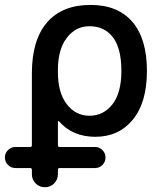

<svg xmlns="http://www.w3.org/2000/svg" viewBox="-70 -576 663 792"><path d="M430.7 -283.2Q430.7 -376 396 -421.9Q361.3 -467.8 298.8 -467.8Q242.2 -467.8 205.6 -419.9Q168.9 -372.1 168.9 -288.1V-278.3Q168.9 -193.4 205.6 -146Q242.2 -98.6 298.8 -98.6Q357.4 -98.6 394 -146Q430.7 -193.4 430.7 -283.2ZM-5.9 117.2Q-24.4 117.2 -37.1 104.5Q-49.8 91.8 -49.8 73.7Q-49.8 55.7 -37.1 43Q-24.4 30.3 -5.9 30.3H54.7Q61.5 30.3 61.5 23.4V-273.4Q61.5 -411.1 124 -483.4Q186.5 -555.7 303.7 -555.7Q416 -555.7 476.1 -485.8Q536.1 -416 536.1 -283.2Q536.1 -153.3 478 -82.5Q419.9 -11.7 323.2 -11.7Q229.5 -11.7 173.8 -75.2Q172.9 -77.1 170.9 -76.2Q168.9 -75.2 168.9 -74.2V23.4Q168.9 30.3 175.8 30.3H322.3Q339.8 30.3 352.5 43Q365.2 55.7 365.2 73.7Q365.2 91.8 352.5 104.5Q339.8 117.2 322.3 117.2H175.8Q168.9 117.2 168.9 125V142.6Q168.9 165 153.3 180.7Q137.7 196.3 115.2 196.3Q92.8 196.3 77.1 180.7Q61.5 165 61.5 142.6V125Q61.5 117.2 54.7 117.2Z"/></svg>

Font: Gen Jyuu Gothic P Medium
Style: Regular
Weight: 500
Designer: [Source Han Sans]
Ryoko NISHIZUKA  (kana & ideographs); Paul D. Hunt (Latin, Greek & Cyrillic); Wenlong ZHANG  (bopomofo
Version: Version 1.002.20150607